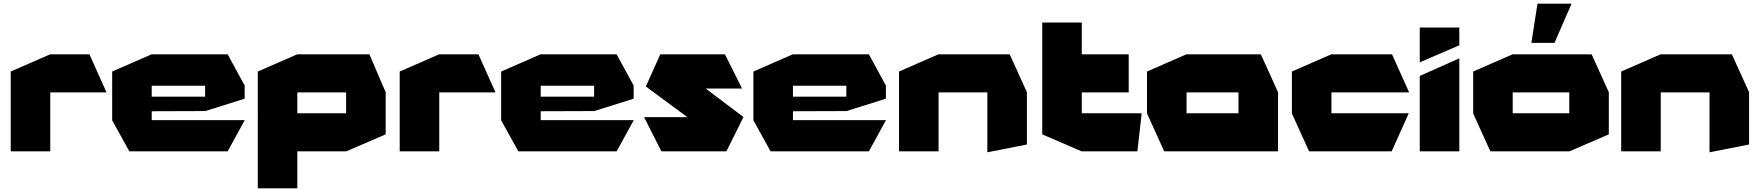

<svg xmlns="http://www.w3.org/2000/svg" viewBox="-20 -819 9530 1039"><path d="M38 0V-432L251 -525H252V0ZM252 -319V-525H464L556 -320V-319Z M680 0 587 -168V-169H1304V-168L1212 0ZM587 -169V-432L800 -525H801V-169ZM801 -217V-296H1090V-218ZM801 -355V-525H1212L1304 -356V-355ZM1090 -218V-355H1304V-285L1091 -218Z M1589 -319V-525H1979L2067 -320V-319ZM1375 200V-203H1376L1589 0V200ZM1545 0 1375 -205V-206H1853V0ZM1375 -206V-432L1588 -525H1589V-206ZM1853 0V-319H2067V-92L1854 0Z M2143 0V-432L2356 -525H2357V0ZM2357 -319V-525H2569L2661 -320V-319Z M2785 0 2692 -168V-169H3409V-168L3317 0ZM2692 -169V-432L2905 -525H2906V-169ZM2906 -217V-296H3195V-218ZM2906 -355V-525H3317L3409 -356V-355ZM3195 -218V-355H3409V-285L3196 -218Z M3575 -340 3553 -525H3903L3995 -341V-340ZM3778 -127 3475 -351 3553 -525 4003 -186V-185ZM3559 0 3466 -184V-185H4003L3911 0Z M4150 0 4057 -168V-169H4774V-168L4682 0ZM4057 -169V-432L4270 -525H4271V-169ZM4271 -217V-296H4560V-218ZM4271 -355V-525H4682L4774 -356V-355ZM4560 -218V-355H4774V-285L4561 -218Z M4845 0V-432L5058 -525H5059V0ZM5323 5V-319H5537V-37L5324 5ZM5059 -319V-525H5444L5537 -320V-319Z M5620 -319V-697H5834V-525L5621 -319ZM5621 -319 5834 -525H6088V-319ZM5833 0 5620 -92V-319H5834V0ZM5834 0V-206H6158V-205L6135 0Z M6401 -319V-525H6803L6896 -320V-319ZM6280 0 6187 -205V-206H6682V0ZM6187 -206V-432L6400 -525H6401V-206ZM6682 0V-319H6896V0Z M7064 0 6971 -205V-206H7603V-205L7511 0ZM6971 -206V-432L7184 -525H7185V-206ZM7185 -319V-525H7513L7605 -320V-319Z M7663 0V-408L7876 -503H7877V0ZM7663 -482V-670H7877V-574L7664 -482Z M8166 -319V-525H8593L8686 -320V-319ZM8045 0 7952 -205V-206H8472V0ZM7952 -206V-432L8165 -525H8166V-206ZM8472 0V-319H8686V-92L8473 0ZM8267 -587 8300 -799H8484V-798L8392 -587Z M8753 0V-432L8966 -525H8967V0ZM9231 5V-319H9445V-37L9232 5ZM8967 -319V-525H9352L9445 -320V-319Z"/></svg>

Font: Foldit ExtraBold
Style: Regular
Weight: 800
Version: Version 1.003